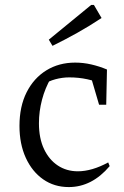

<svg xmlns="http://www.w3.org/2000/svg" viewBox="-20 -751 502 779"><path d="M259 8Q200 8 155 -23.5Q110 -55 84.5 -111Q59 -167 59 -240Q59 -319 88 -376.5Q117 -434 168 -465.5Q219 -497 285 -497Q318 -497 350.5 -489.5Q383 -482 414 -469L400 -407Q337 -437 261 -437Q233 -437 205 -429.5Q177 -422 152 -406L187 -435Q163 -394 150.5 -346.5Q138 -299 138 -251Q138 -190 158.5 -146.5Q179 -103 214.5 -79.5Q250 -56 296 -56Q324 -56 355 -65Q386 -74 419 -92L425 -77Q353 8 259 8ZM382 -326 340 -469H414L411 -326ZM193 -565 178 -590 350 -731H361L392 -678Q344 -646 294 -618Q244 -590 193 -565Z"/></svg>

Font: Piazzolla Thin
Style: Regular
Weight: 400
Version: Version 2.001